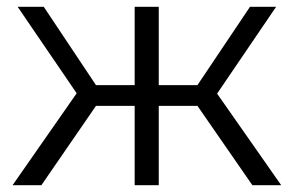

<svg xmlns="http://www.w3.org/2000/svg" viewBox="-20 -546 866 566"><path d="M724 0H809L620 -270L794 -526H717L562 -295H448V-526H377V-295H263L109 -526H32L206 -271L17 0H102L263 -234H377V0H448V-234H562Z"/></svg>

Font: Talent
Style: Regular
Weight: 400
Designer: Mike Powis
Version: Version 1.001;hotconv 1.0.109;makeotfexe 2.5.65596